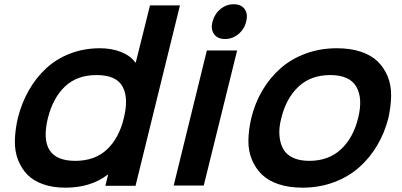

<svg xmlns="http://www.w3.org/2000/svg" viewBox="-20 -865 1876 895"><path d="M557.1 -314Q580.6 -408.7 551 -461.9Q521.5 -515.1 430.2 -515.1Q338.9 -515.1 282.7 -461.7Q226.6 -408.2 203.1 -314Q155.3 -115.2 331.1 -115.2Q421.9 -115.2 478.3 -168Q534.7 -220.7 557.1 -314ZM818.8 -839.8 611.8 1H471.2L483.9 -50.8H481.9Q403.3 9.8 285.2 9.8Q226.6 9.8 181.2 -6.1Q135.7 -22 107.7 -50.8Q79.6 -79.6 64 -119.9Q48.3 -160.2 49.3 -209Q50.3 -257.8 63 -314Q80.6 -384.8 114.3 -443.8Q147.9 -502.9 195.6 -546.9Q243.2 -590.8 307.4 -615.5Q371.6 -640.1 445.8 -640.1Q501.5 -640.1 545.4 -622.3Q589.4 -604.5 610.8 -573.2H612.8L679.2 -839.8Z M1085.4 -629.9 929.7 0H789.6L944.3 -629.9ZM1127.4 -764.2Q1119.1 -729 1091.3 -706.1Q1063.5 -683.1 1029.3 -683.1Q994.1 -683.1 977.8 -706.1Q961.4 -729 970.7 -764.2Q980 -799.8 1007.3 -822.5Q1034.7 -845.2 1069.3 -845.2Q1104.5 -845.2 1120.6 -822.3Q1136.7 -799.3 1127.4 -764.2Z M1649.4 -314.9Q1672.4 -406.7 1640.9 -460.9Q1609.4 -515.1 1519.5 -515.1Q1429.2 -515.1 1371.6 -461.2Q1314 -407.2 1291.5 -314.9Q1279.8 -271.5 1282.5 -234.9Q1285.2 -198.2 1299.6 -171.6Q1314 -145 1345 -130.1Q1376 -115.2 1421.4 -115.2Q1511.7 -115.2 1569.3 -168.9Q1627 -222.7 1649.4 -314.9ZM1790.5 -314.9Q1772.9 -245.6 1738 -186.8Q1703.1 -127.9 1653.1 -84Q1603 -40 1535.4 -15.1Q1467.8 9.8 1390.1 9.8Q1327.1 9.8 1278.8 -6.3Q1230.5 -22.5 1200.7 -51.5Q1170.9 -80.6 1154.1 -121.1Q1137.2 -161.6 1137.9 -210.4Q1138.7 -259.3 1151.4 -314.9Q1168.5 -384.8 1203.1 -443.6Q1237.8 -502.4 1287.6 -546.4Q1337.4 -590.3 1404.8 -615.2Q1472.2 -640.1 1550.3 -640.1Q1613.3 -640.1 1661.9 -624Q1710.4 -607.9 1740.2 -578.9Q1770 -549.8 1786.9 -509.3Q1803.7 -468.8 1803.2 -419.7Q1802.7 -370.6 1790.5 -314.9Z"/></svg>

Font: Sinkin Sans 600 SemiBold Italic
Style: Regular
Weight: 600
Italic angle: -112°
Designer: Keith Bates
Foundry: K-Type
Version: Sinkin Sans (version 1.0)  by Keith Bates   •   © 2014   www